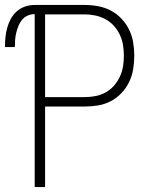

<svg xmlns="http://www.w3.org/2000/svg" viewBox="-21 -755 641 775"><path d="M119 0V-698Q104 -698 90.5 -692Q77 -686 68 -675Q59 -664 53.5 -650.5Q48 -637 44.5 -622.5Q41 -608 40 -593.5Q39 -579 39 -565H-1Q-1 -585 1 -604.5Q3 -624 8 -642.5Q13 -661 22.5 -678.5Q32 -696 46.5 -709Q61 -722 80 -728.5Q99 -735 119 -735H320Q348 -735 375 -730Q402 -725 426 -712.5Q450 -700 469 -680Q488 -660 500 -635.5Q512 -611 516.5 -584Q521 -557 521 -530Q521 -503 516.5 -475.5Q512 -448 500 -423.5Q488 -399 469 -379Q450 -359 426 -346.5Q402 -334 375 -329.5Q348 -325 320 -325H161V0ZM161 -363H320Q342 -363 363.5 -367Q385 -371 404.5 -381.5Q424 -392 438.5 -408.5Q453 -425 462.5 -445Q472 -465 475.5 -486.5Q479 -508 479 -530Q479 -552 475.5 -573.5Q472 -595 462.5 -615Q453 -635 438.5 -651Q424 -667 404.5 -677.5Q385 -688 363.5 -692.5Q342 -697 320 -697H161Z"/></svg>

Font: Iosevka Extralight Extended
Style: Regular
Weight: 200
Width: 7
Monospace: yes
Designer: Belleve Invis
Foundry: Belleve Invis
Version: Version 32.5.0; ttfautohint (v1.8.4)